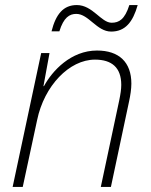

<svg xmlns="http://www.w3.org/2000/svg" viewBox="-20 -740 598 760"><path d="M184 -616H215C232 -671 255 -685 282 -685C331 -685 363 -615 420 -615C476 -615 506 -653 525 -720H492C474 -663 451 -650 422 -650C380 -650 347 -720 284 -720C231 -720 201 -684 184 -616ZM30 0H70L127 -265C155 -400 254 -504 356 -504C422 -504 460 -473 460 -404C460 -387 457 -367 452 -343L379 0H419L491 -339C496 -362 500 -388 500 -409C500 -494 451 -540 364 -540C261 -540 187 -460 154 -399H152L176 -530H143Z"/></svg>

Font: Noto Sans ExtraLight
Style: Italic
Weight: 200
Italic angle: -12°
Designer: Monotype Design Team
Foundry: Monotype Imaging Inc.
Version: Version 2.013